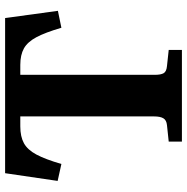

<svg xmlns="http://www.w3.org/2000/svg" viewBox="-10 -740 750 771"><g transform="rotate(-90 365.5 -355.0)"><path d="M182 0V-53L248 -60Q268 -62 275.5 -74.5Q283 -87 283 -112V-649H243Q202 -649 175.5 -634.5Q149 -620 130 -584.5Q111 -549 92 -484L24 -499L55 -710H678L707 -498L639 -484Q620 -549 601 -584.5Q582 -620 556 -634.5Q530 -649 490 -649H450V-109Q450 -85 456.5 -73.5Q463 -62 485 -60L550 -53V0Z"/></g></svg>

Font: Literata 36pt
Style: Bold
Weight: 700
Designer: Latin by Veronika Burian and Jose Scaglione. Greek by Irene Vlachou. Cyrillic by Vera Evstafieva.
Foundry: TypeTogether
Version: Version 3.002